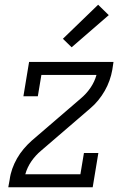

<svg xmlns="http://www.w3.org/2000/svg" viewBox="-20 -792 540 812"><path d="M15 0 21 -33Q24 -56 32 -78.5Q40 -101 52 -122Q64 -143 80 -162Q96 -181 114 -197L321 -375Q345 -395 362.5 -420.5Q380 -446 388 -475H155L140 -385H79L103 -530H460L455 -497Q451 -474 443 -451.5Q435 -429 423 -408Q411 -387 395.5 -368Q380 -349 361 -333L154 -155Q130 -135 112.5 -109.5Q95 -84 87 -55H320L335 -145H396L372 0ZM283 -592 246 -628 395 -772 440 -728Z"/></svg>

Font: Iosevka Curly Slab LtObl
Style: Regular
Weight: 300
Italic angle: -9°
Monospace: yes
Designer: Belleve Invis
Foundry: Belleve Invis
Version: Version 11.0.0; ttfautohint (v1.8.3)